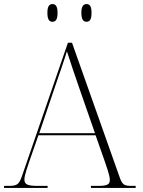

<svg xmlns="http://www.w3.org/2000/svg" viewBox="-23 -924 701 944"><path d="M402 -817C418 -817 427 -827 427 -861C427 -894 418 -904 402 -904C388 -904 377 -894 377 -861C377 -827 388 -817 402 -817ZM235 -817C250 -817 260 -827 260 -861C260 -894 250 -904 235 -904C220 -904 210 -894 210 -861C210 -827 220 -817 235 -817ZM-3 0H211V-10H162C107 -10 97 -20 97 -42C97 -63 115 -112 121 -130L166 -259H447L493 -128C499 -110 517 -61 517 -41C517 -19 509 -10 459 -10H424V0H644V-10H627C584 -10 578 -16 563 -59L331 -714H311L87 -64C71 -17 63 -10 18 -10H-3ZM170 -269 251 -508C266 -551 295 -635 306 -672C320 -628 345 -553 365 -496L444 -269Z"/></svg>

Font: Noto Serif Display ExtraLight
Style: Regular
Weight: 200
Designer: Monotype Design Team
Foundry: Monotype Imaging Inc.
Version: Version 2.009